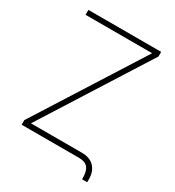

<svg xmlns="http://www.w3.org/2000/svg" viewBox="-190 -819 933 1022"><g transform="rotate(30 276.5 -308.0)"><path d="M50.8 -707H498V-678.7L87.9 -31.2H402.3Q450.2 -31.2 477.1 -3.4Q503.9 24.4 503.9 72.3V90.8H472.7V85Q472.7 41 456.1 20.5Q439.5 0 401.4 0H48.8V-28.3L460 -676.8H50.8Z"/></g></svg>

Font: Pretendard Thin
Style: Regular
Weight: 100
Designer: Base glyphs from Inter by Rasmus Andersson; Hangeul glyphs from Noto Sans CJK(Source Han Sans) by Jang Soo-young and Kan
Foundry: Kil Hyung-jin
Version: Version 1.309